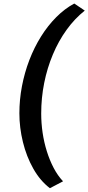

<svg xmlns="http://www.w3.org/2000/svg" viewBox="-20 -878 488 1060"><path d="M255.5 161Q201.5 120 163.8 53Q126 -14 106.5 -93.8Q87 -173.5 87 -252.5Q87 -327.5 101.2 -402.2Q115.5 -477 142.2 -546.8Q169 -616.5 206.5 -676.5Q244 -736.5 290.5 -783.2Q337 -830 390 -858.5L448 -819.5Q392 -775 347.5 -713.2Q303 -651.5 271.8 -577Q240.5 -502.5 224 -420Q207.5 -337.5 207.5 -251Q207.5 -198.5 215.2 -145.5Q223 -92.5 238.5 -43Q254 6.5 276.2 49Q298.5 91.5 328 123Z"/></svg>

Font: Merriweather Sans Medium
Style: Italic
Weight: 500
Italic angle: -7.5°
Designer: Eben Sorkin
Foundry: Eben Sorkin
Version: Version 2.001